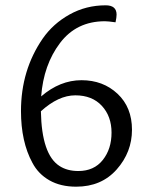

<svg xmlns="http://www.w3.org/2000/svg" viewBox="-20 -693 575 723"><path d="M134 -274Q137 -111 204 -68Q233 -49 275 -49Q334 -49 367 -90.5Q400 -132 400 -193.5Q400 -255 363.5 -294.5Q327 -334 263.5 -334Q200 -334 134 -274ZM267 10Q208 10 166 -14Q124 -38 102 -80Q59 -159 59 -275Q59 -429 141 -548Q180 -604 242 -638.5Q304 -673 378 -673Q419 -673 419 -638Q419 -627 415 -609Q387 -613 375 -613Q268 -613 206 -531Q144 -449 135 -330Q206 -391 287 -391Q368 -391 422.5 -340Q477 -289 477 -204.5Q477 -120 419.5 -55Q362 10 267 10Z"/></svg>

Font: Overlock
Style: Regular
Weight: 400
Designer: Dario Muhafara
Foundry: Dario Manuel Muhafara
Version: Version 1.002